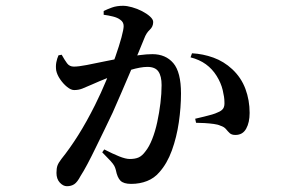

<svg xmlns="http://www.w3.org/2000/svg" viewBox="-20 -595 1040 663"><path d="M211 48Q198 48 186.5 35.5Q175 23 175 2Q175 -14 178.5 -23.5Q182 -33 192 -46Q221 -82 250 -128Q279 -174 308 -232Q329 -274 347 -317.5Q365 -361 378.5 -399.5Q392 -438 399.5 -466Q407 -494 407 -505Q407 -512 404 -517.5Q401 -523 395 -527Q386 -534 370 -538Q354 -542 338 -544V-557Q350 -563 366.5 -569Q383 -575 405 -575Q418 -575 436 -570Q454 -565 470.5 -556.5Q487 -548 498 -538Q509 -528 509 -519Q509 -503 497 -492Q485 -481 478 -462Q471 -445 458.5 -414.5Q446 -384 430 -347Q414 -310 398.5 -273.5Q383 -237 369 -206Q356 -178 340.5 -146.5Q325 -115 310.5 -85Q296 -55 282.5 -29.5Q269 -4 258 13Q247 34 236.5 41Q226 48 211 48ZM433 40Q407 40 396 29Q385 18 380 -8Q378 -16 374.5 -22.5Q371 -29 361.5 -39.5Q352 -50 333 -69L340 -79Q369 -64 391.5 -55Q414 -46 428 -46Q447 -46 459 -51.5Q471 -57 482 -72Q495 -88 505.5 -114.5Q516 -141 523 -173.5Q530 -206 534 -239Q538 -272 538 -301Q538 -332 527 -348Q516 -364 489 -364Q466 -364 430.5 -353.5Q395 -343 358 -328.5Q321 -314 297 -303Q277 -294 264 -289Q251 -284 236 -284Q225 -284 211.5 -295Q198 -306 187.5 -321.5Q177 -337 174 -352Q172 -367 174.5 -380Q177 -393 182 -404L193 -406Q203 -388 211.5 -376.5Q220 -365 235 -365Q251 -365 279.5 -370.5Q308 -376 343.5 -383.5Q379 -391 416 -397Q434 -401 460.5 -404.5Q487 -408 506 -408Q552 -408 578.5 -377Q605 -346 605 -272Q605 -224 597.5 -172.5Q590 -121 573.5 -75.5Q557 -30 530 0Q513 20 488 30Q463 40 433 40ZM793 -129Q780 -129 773.5 -135Q767 -141 760.5 -149Q754 -157 741 -161Q733 -165 718 -167Q703 -169 687 -170Q671 -171 657 -171L654 -185Q671 -189 685.5 -192.5Q700 -196 712 -199.5Q724 -203 732 -207Q745 -212 750.5 -220Q756 -228 755 -243Q755 -259 749 -284Q743 -309 728 -333Q713 -357 691 -373Q669 -389 638 -397L643 -411Q681 -409 717 -396Q753 -383 782 -356Q813 -327 827.5 -288Q842 -249 842 -205Q842 -172 830 -150.5Q818 -129 793 -129Z"/></svg>

Font: Noto Serif SC ExtraLight SemiBold
Style: Regular
Weight: 600
Version: Version 2.002-H1;hotconv 1.1.0;makeotfexe 2.6.0